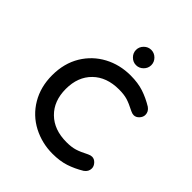

<svg xmlns="http://www.w3.org/2000/svg" viewBox="-190 -776 901 901"><g transform="rotate(45 260.5 -325.5)"><path d="M177.7 -20.5Q116.2 -52.7 81.1 -112.3Q45.9 -171.9 45.9 -249Q45.9 -328.1 82 -387.7Q117.2 -445.3 176.3 -477.1Q235.4 -508.8 307.6 -508.8Q356.4 -508.8 393.6 -496.6Q430.7 -484.4 467.8 -461.9Q487.3 -448.2 487.3 -426.8Q487.3 -412.1 475.6 -399.4Q463.9 -386.7 449.2 -386.7Q439.5 -386.7 427.7 -392.6Q393.6 -410.2 371.1 -417Q348.6 -423.8 315.4 -423.8Q233.4 -423.8 185.1 -376.5Q136.7 -329.1 136.7 -249Q136.7 -168.9 185.1 -121.6Q233.4 -74.2 315.4 -74.2Q348.6 -74.2 371.1 -81.1Q393.6 -87.9 427.7 -105.5Q439.5 -111.3 449.2 -111.3Q463.9 -111.3 475.6 -98.6Q487.3 -85.9 487.3 -71.3Q487.3 -49.8 467.8 -36.1Q430.7 -13.7 393.6 -1.5Q356.4 10.7 307.6 10.7Q238.3 10.7 177.7 -20.5ZM291 -662.1Q311.5 -662.1 326.7 -647Q341.8 -631.8 341.8 -611.3Q341.8 -590.8 326.7 -575.7Q311.5 -560.5 291 -560.5Q270.5 -560.5 255.4 -575.7Q240.2 -590.8 240.2 -611.3Q240.2 -631.8 255.4 -647Q270.5 -662.1 291 -662.1Z"/></g></svg>

Font: jf-openhuninn-2.0
Style: Regular
Weight: 400
Designer: [Kosugi Maru]
Designed by MOTOYA      

[Varela Round]
Joe Prince (Latin component); Avraham Cornfeld (Hebrew component)
Foundry: justfont CO.,LTD.
Version: 2.0